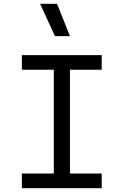

<svg xmlns="http://www.w3.org/2000/svg" viewBox="-20 -990 650 1010"><path d="M515 -700H95V-623H263V-77H95V0H515V-77H348V-623H515ZM280 -970H191L269 -800H348Z"/></svg>

Font: Necto Mono
Style: Regular
Weight: 400
Designer: Marco Condello
Foundry: Collletttivo
Version: Version 1.300;Glyphs 3.2 (3217)